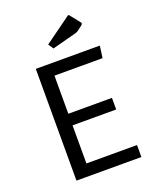

<svg xmlns="http://www.w3.org/2000/svg" viewBox="-152 -920 819 1009"><g transform="rotate(-20 257.0 -416.0)"><path d="M178 -67H461V0H98V-625H456L447 -558H178V-345H422V-280H178ZM203 -723 348 -828Q353 -832 355 -832Q358 -832 361 -828L400 -779Q407 -771 407 -768Q407 -764 401 -758L376 -739Q368 -732 355 -729L222 -694Z"/></g></svg>

Font: Changa Light
Style: Regular
Weight: 300
Designer: Eduardo Rodriguez Tunni
Foundry: Eduardo Rodriguez Tunni
Version: Version 2.002; ttfautohint (v1.5) -l 8 -r 50 -G 110 -x 14 -H